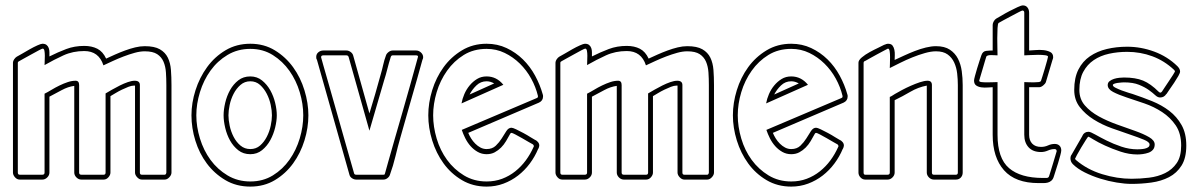

<svg xmlns="http://www.w3.org/2000/svg" viewBox="-20 -665 4442 711"><path d="M371 -319Q381 -325 395 -333Q409 -341 424 -348.5Q439 -356 453.5 -361Q468 -366 479 -366Q498 -366 498 -350V-26Q498 -18 505 -18H590Q593 -18 594.5 -21Q596 -24 596 -26V-350Q596 -374 594.5 -396.5Q593 -419 585.5 -436.5Q578 -454 562 -464.5Q546 -475 516 -475Q499 -475 479 -469.5Q459 -464 438 -456Q417 -448 397.5 -439Q378 -430 363 -423Q346 -476 292 -476Q250 -476 215 -460Q180 -444 145 -424Q145 -428 145.5 -438Q146 -448 146 -458.5Q146 -469 144.5 -477Q143 -485 138 -485Q136 -485 123.5 -478.5Q111 -472 96 -463.5Q81 -455 67 -447.5Q53 -440 50 -438Q46 -436 46 -433V-26Q46 -18 53 -18H137Q145 -18 145 -26V-318Q157 -324 171 -332.5Q185 -341 200.5 -348.5Q216 -356 231 -361Q246 -366 260 -366Q273 -366 273 -350V-26Q273 -18 281 -18H364Q371 -18 371 -26ZM364 0H281Q271 0 263 -8Q255 -16 255 -26V-347Q232 -344 208 -331Q184 -318 163 -307V-26Q163 -16 155 -8Q147 0 137 0H53Q43 0 35.5 -8.5Q28 -17 28 -26V-433Q28 -439 32.5 -445.5Q37 -452 42 -455Q48 -458 61.5 -466Q75 -474 90 -482.5Q105 -491 118.5 -497Q132 -503 137 -503Q147 -503 152.5 -498.5Q158 -494 160.5 -487Q163 -480 163 -471.5Q163 -463 163 -456Q195 -472 225.5 -483.5Q256 -495 292 -495Q320 -495 340.5 -484.5Q361 -474 373 -448Q388 -455 406 -463Q424 -471 443 -478Q462 -485 480.5 -489.5Q499 -494 516 -494Q552 -494 572 -482.5Q592 -471 601.5 -451.5Q611 -432 613 -406Q615 -380 615 -350V-26Q615 -17 607 -8.5Q599 0 590 0H505Q496 0 488 -8.5Q480 -17 480 -26V-348H476Q467 -348 455.5 -343.5Q444 -339 431.5 -333Q419 -327 407.5 -320Q396 -313 389 -309V-26Q389 -17 381.5 -8.5Q374 0 364 0Z M907 -382Q932 -382 950.5 -367Q969 -352 981 -330.5Q993 -309 999 -284Q1005 -259 1005 -238Q1005 -218 999 -193Q993 -168 981 -146Q969 -124 950.5 -109Q932 -94 907 -94Q881 -94 862.5 -108.5Q844 -123 832 -144.5Q820 -166 814 -191.5Q808 -217 808 -238Q808 -259 814 -284.5Q820 -310 832 -331.5Q844 -353 862.5 -367.5Q881 -382 907 -382ZM907 -484Q860 -484 822.5 -461.5Q785 -439 759.5 -403.5Q734 -368 720.5 -324Q707 -280 707 -238Q707 -196 720.5 -152Q734 -108 759.5 -73Q785 -38 822.5 -15.5Q860 7 907 7Q954 7 990.5 -15.5Q1027 -38 1052 -73.5Q1077 -109 1090 -152.5Q1103 -196 1103 -238Q1103 -280 1090 -323.5Q1077 -367 1052 -402.5Q1027 -438 990.5 -461Q954 -484 907 -484ZM907 -503Q958 -503 998 -478.5Q1038 -454 1065.5 -416Q1093 -378 1107.5 -330.5Q1122 -283 1122 -238Q1122 -192 1107.5 -145Q1093 -98 1065.5 -60Q1038 -22 998 2Q958 26 907 26Q855 26 814.5 2Q774 -22 746 -59.5Q718 -97 703.5 -144Q689 -191 689 -238Q689 -284 704 -331Q719 -378 747 -416.5Q775 -455 815.5 -479Q856 -503 907 -503ZM907 -364Q886 -364 870.5 -350.5Q855 -337 845 -317.5Q835 -298 830.5 -276.5Q826 -255 826 -238Q826 -221 830.5 -199.5Q835 -178 845 -158.5Q855 -139 870.5 -126Q886 -113 907 -113Q928 -113 943 -126Q958 -139 968 -158.5Q978 -178 982.5 -199.5Q987 -221 987 -238Q987 -255 982.5 -276.5Q978 -298 968 -317.5Q958 -337 943 -350.5Q928 -364 907 -364Z M1177 -460Q1169 -460 1169 -453Q1169 -452 1177.5 -422.5Q1186 -393 1199 -347.5Q1212 -302 1227 -249Q1242 -196 1255.5 -148.5Q1269 -101 1279 -66Q1289 -31 1291 -24Q1292 -18 1299 -18H1400Q1404 -18 1404.5 -19.5Q1405 -21 1406 -24Q1408 -32 1418 -67Q1428 -102 1441.5 -149.5Q1455 -197 1470.5 -250Q1486 -303 1498.5 -348.5Q1511 -394 1519.5 -424Q1528 -454 1528 -455Q1528 -460 1521 -460H1434Q1429 -460 1427 -454Q1420 -432 1414.5 -410Q1409 -388 1402 -366Q1388 -319 1375 -273.5Q1362 -228 1348 -181L1271 -454Q1269 -460 1263 -460ZM1263 -478Q1271 -478 1278.5 -472.5Q1286 -467 1288 -459L1348 -245Q1359 -281 1369.5 -317Q1380 -353 1390 -390Q1395 -407 1399 -425Q1403 -443 1409 -459Q1411 -466 1418.5 -472Q1426 -478 1434 -478H1521Q1531 -478 1539 -470.5Q1547 -463 1547 -453Q1547 -450 1545 -444V-446Q1525 -373 1504 -301Q1483 -229 1463 -157Q1453 -122 1444.5 -86.5Q1436 -51 1424 -18Q1422 -11 1415 -5.5Q1408 0 1400 0H1299Q1291 0 1283.5 -5Q1276 -10 1274 -18L1153 -446V-444Q1151 -447 1151 -454Q1151 -465 1159 -471.5Q1167 -478 1177 -478Z M1689 -282Q1692 -299 1699.5 -316.5Q1707 -334 1719 -348.5Q1731 -363 1746.5 -372.5Q1762 -382 1782 -382Q1819 -382 1844 -351ZM1782 -484Q1734 -484 1697.5 -461.5Q1661 -439 1635.5 -403Q1610 -367 1597 -323.5Q1584 -280 1584 -238Q1584 -196 1597 -152Q1610 -108 1635.5 -73Q1661 -38 1698 -15.5Q1735 7 1782 7Q1813 7 1839.5 -3Q1866 -13 1888 -30.5Q1910 -48 1927 -71Q1944 -94 1956 -121Q1957 -122 1957 -125L1954 -130Q1950 -132 1938 -139Q1926 -146 1913 -153.5Q1900 -161 1888.5 -167Q1877 -173 1874 -173Q1871 -173 1869 -169Q1862 -156 1854 -142.5Q1846 -129 1835.5 -118.5Q1825 -108 1812 -101Q1799 -94 1782 -94Q1764 -94 1749 -102.5Q1734 -111 1722.5 -124Q1711 -137 1703 -153Q1695 -169 1690 -184L1968 -302Q1972 -304 1972 -306V-310Q1964 -343 1947 -374Q1930 -405 1905 -429.5Q1880 -454 1849 -469Q1818 -484 1782 -484ZM1782 -503Q1822 -503 1856 -487Q1890 -471 1916.5 -445Q1943 -419 1961.5 -385Q1980 -351 1990 -315Q1991 -313 1991 -308Q1991 -292 1976 -285L1714 -173Q1718 -163 1724.5 -152.5Q1731 -142 1740 -133Q1749 -124 1759.5 -118.5Q1770 -113 1782 -113Q1803 -113 1816 -125.5Q1829 -138 1838 -152.5Q1847 -167 1855 -179.5Q1863 -192 1874 -192Q1879 -192 1891.5 -186Q1904 -180 1918 -172.5Q1932 -165 1944.5 -157Q1957 -149 1963 -146L1962 -147Q1968 -144 1972.5 -138.5Q1977 -133 1977 -126Q1977 -121 1973 -113V-114Q1961 -85 1942 -59.5Q1923 -34 1898.5 -15Q1874 4 1844.5 15Q1815 26 1782 26Q1731 26 1690.5 2Q1650 -22 1622.5 -60Q1595 -98 1580.5 -145Q1566 -192 1566 -238Q1566 -284 1580.5 -331Q1595 -378 1622.5 -416Q1650 -454 1690.5 -478.5Q1731 -503 1782 -503ZM1810 -356Q1796 -364 1782 -364Q1760 -364 1744 -348.5Q1728 -333 1719 -315Z M2380 -319Q2390 -325 2404 -333Q2418 -341 2433 -348.5Q2448 -356 2462.5 -361Q2477 -366 2488 -366Q2507 -366 2507 -350V-26Q2507 -18 2514 -18H2599Q2602 -18 2603.5 -21Q2605 -24 2605 -26V-350Q2605 -374 2603.5 -396.5Q2602 -419 2594.5 -436.5Q2587 -454 2571 -464.5Q2555 -475 2525 -475Q2508 -475 2488 -469.5Q2468 -464 2447 -456Q2426 -448 2406.5 -439Q2387 -430 2372 -423Q2355 -476 2301 -476Q2259 -476 2224 -460Q2189 -444 2154 -424Q2154 -428 2154.5 -438Q2155 -448 2155 -458.5Q2155 -469 2153.5 -477Q2152 -485 2147 -485Q2145 -485 2132.5 -478.5Q2120 -472 2105 -463.5Q2090 -455 2076 -447.5Q2062 -440 2059 -438Q2055 -436 2055 -433V-26Q2055 -18 2062 -18H2146Q2154 -18 2154 -26V-318Q2166 -324 2180 -332.5Q2194 -341 2209.5 -348.5Q2225 -356 2240 -361Q2255 -366 2269 -366Q2282 -366 2282 -350V-26Q2282 -18 2290 -18H2373Q2380 -18 2380 -26ZM2373 0H2290Q2280 0 2272 -8Q2264 -16 2264 -26V-347Q2241 -344 2217 -331Q2193 -318 2172 -307V-26Q2172 -16 2164 -8Q2156 0 2146 0H2062Q2052 0 2044.5 -8.5Q2037 -17 2037 -26V-433Q2037 -439 2041.5 -445.5Q2046 -452 2051 -455Q2057 -458 2070.5 -466Q2084 -474 2099 -482.5Q2114 -491 2127.5 -497Q2141 -503 2146 -503Q2156 -503 2161.5 -498.5Q2167 -494 2169.5 -487Q2172 -480 2172 -471.5Q2172 -463 2172 -456Q2204 -472 2234.5 -483.5Q2265 -495 2301 -495Q2329 -495 2349.5 -484.5Q2370 -474 2382 -448Q2397 -455 2415 -463Q2433 -471 2452 -478Q2471 -485 2489.5 -489.5Q2508 -494 2525 -494Q2561 -494 2581 -482.5Q2601 -471 2610.5 -451.5Q2620 -432 2622 -406Q2624 -380 2624 -350V-26Q2624 -17 2616 -8.5Q2608 0 2599 0H2514Q2505 0 2497 -8.5Q2489 -17 2489 -26V-348H2485Q2476 -348 2464.5 -343.5Q2453 -339 2440.5 -333Q2428 -327 2416.5 -320Q2405 -313 2398 -309V-26Q2398 -17 2390.5 -8.5Q2383 0 2373 0Z M2817 -282Q2820 -299 2827.5 -316.5Q2835 -334 2847 -348.5Q2859 -363 2874.5 -372.5Q2890 -382 2910 -382Q2947 -382 2972 -351ZM2910 -484Q2862 -484 2825.5 -461.5Q2789 -439 2763.5 -403Q2738 -367 2725 -323.5Q2712 -280 2712 -238Q2712 -196 2725 -152Q2738 -108 2763.5 -73Q2789 -38 2826 -15.5Q2863 7 2910 7Q2941 7 2967.5 -3Q2994 -13 3016 -30.5Q3038 -48 3055 -71Q3072 -94 3084 -121Q3085 -122 3085 -125L3082 -130Q3078 -132 3066 -139Q3054 -146 3041 -153.5Q3028 -161 3016.5 -167Q3005 -173 3002 -173Q2999 -173 2997 -169Q2990 -156 2982 -142.5Q2974 -129 2963.5 -118.5Q2953 -108 2940 -101Q2927 -94 2910 -94Q2892 -94 2877 -102.5Q2862 -111 2850.5 -124Q2839 -137 2831 -153Q2823 -169 2818 -184L3096 -302Q3100 -304 3100 -306V-310Q3092 -343 3075 -374Q3058 -405 3033 -429.5Q3008 -454 2977 -469Q2946 -484 2910 -484ZM2910 -503Q2950 -503 2984 -487Q3018 -471 3044.5 -445Q3071 -419 3089.5 -385Q3108 -351 3118 -315Q3119 -313 3119 -308Q3119 -292 3104 -285L2842 -173Q2846 -163 2852.5 -152.5Q2859 -142 2868 -133Q2877 -124 2887.5 -118.5Q2898 -113 2910 -113Q2931 -113 2944 -125.5Q2957 -138 2966 -152.5Q2975 -167 2983 -179.5Q2991 -192 3002 -192Q3007 -192 3019.5 -186Q3032 -180 3046 -172.5Q3060 -165 3072.5 -157Q3085 -149 3091 -146L3090 -147Q3096 -144 3100.5 -138.5Q3105 -133 3105 -126Q3105 -121 3101 -113V-114Q3089 -85 3070 -59.5Q3051 -34 3026.5 -15Q3002 4 2972.5 15Q2943 26 2910 26Q2859 26 2818.5 2Q2778 -22 2750.5 -60Q2723 -98 2708.5 -145Q2694 -192 2694 -238Q2694 -284 2708.5 -331Q2723 -378 2750.5 -416Q2778 -454 2818.5 -478.5Q2859 -503 2910 -503ZM2938 -356Q2924 -364 2910 -364Q2888 -364 2872 -348.5Q2856 -333 2847 -315Z M3293 -443Q3308 -450 3327.5 -459Q3347 -468 3367.5 -476Q3388 -484 3408.5 -489Q3429 -494 3446 -494Q3478 -494 3497.5 -481Q3517 -468 3527.5 -447.5Q3538 -427 3541.5 -401.5Q3545 -376 3545 -350V-26Q3545 -15 3538 -7.5Q3531 0 3520 0H3438Q3428 0 3420 -8Q3412 -16 3412 -26V-348Q3380 -342 3351 -325Q3322 -308 3293 -294V-26Q3293 -16 3285 -8Q3277 0 3267 0H3184Q3174 0 3166.5 -8Q3159 -16 3159 -26V-433Q3159 -442 3171.5 -452.5Q3184 -463 3200.5 -472Q3217 -481 3233 -488.5Q3249 -496 3256 -500L3255 -499Q3263 -503 3268 -503Q3280 -503 3285 -496.5Q3290 -490 3292 -480.5Q3294 -471 3293.5 -460.5Q3293 -450 3293 -443ZM3268 -485Q3267 -485 3254.5 -478Q3242 -471 3226.5 -463Q3211 -455 3197.5 -447Q3184 -439 3181 -438Q3180 -438 3179 -436Q3178 -434 3178 -433V-26Q3178 -18 3184 -18H3267Q3275 -18 3275 -26V-306Q3280 -308 3284.5 -311Q3289 -314 3294 -317Q3304 -323 3320 -331.5Q3336 -340 3353 -347.5Q3370 -355 3386.5 -360.5Q3403 -366 3415 -366Q3431 -366 3431 -350V-26Q3431 -18 3438 -18H3520Q3527 -18 3527 -26V-350Q3527 -371 3524.5 -393Q3522 -415 3513.5 -433.5Q3505 -452 3489 -463.5Q3473 -475 3446 -475Q3428 -475 3405 -468.5Q3382 -462 3358.5 -452.5Q3335 -443 3313 -432Q3291 -421 3275 -413Q3275 -417 3275.5 -429Q3276 -441 3276 -453.5Q3276 -466 3274.5 -475.5Q3273 -485 3268 -485Z M3656 -342Q3649 -342 3637.5 -341Q3626 -340 3614.5 -341.5Q3603 -343 3595 -348.5Q3587 -354 3587 -367Q3587 -371 3590.5 -384Q3594 -397 3598.5 -412Q3603 -427 3607.5 -440.5Q3612 -454 3614 -460Q3619 -475 3631.5 -476.5Q3644 -478 3656 -478V-573Q3656 -579 3660 -586Q3664 -593 3669 -596Q3675 -599 3689 -607.5Q3703 -616 3718.5 -624Q3734 -632 3748 -638.5Q3762 -645 3768 -645Q3779 -645 3785 -637Q3791 -629 3791 -618V-478Q3799 -478 3814 -479.5Q3829 -481 3843.5 -479.5Q3858 -478 3869 -472.5Q3880 -467 3880 -453Q3880 -450 3878 -444V-445L3853 -361Q3851 -355 3843 -348.5Q3835 -342 3828 -342H3791V-166Q3791 -145 3802.5 -133Q3814 -121 3835 -121Q3849 -121 3861 -126.5Q3873 -132 3886 -132Q3897 -132 3903.5 -125.5Q3910 -119 3910 -108Q3910 -103 3906.5 -90Q3903 -77 3898.5 -62Q3894 -47 3889.5 -33.5Q3885 -20 3883 -13Q3880 -2 3874 3.5Q3868 9 3860.5 11Q3853 13 3844.5 13Q3836 13 3826 13Q3740 13 3698 -34.5Q3656 -82 3656 -166ZM3842 -6Q3848 -6 3855.5 -6Q3863 -6 3865 -13Q3866 -16 3870.5 -30.5Q3875 -45 3880 -61.5Q3885 -78 3889 -91.5Q3893 -105 3893 -105Q3893 -113 3885 -113Q3873 -113 3860.5 -107.5Q3848 -102 3835 -102Q3805 -102 3789 -119.5Q3773 -137 3773 -166V-361Q3777 -361 3787 -360.5Q3797 -360 3807 -360Q3817 -360 3825.5 -361Q3834 -362 3835 -366Q3836 -369 3840.5 -383Q3845 -397 3849.5 -412.5Q3854 -428 3857.5 -440.5Q3861 -453 3861 -455Q3861 -459 3850 -460.5Q3839 -462 3824 -462Q3809 -462 3794.5 -461Q3780 -460 3773 -460V-618Q3773 -626 3766 -626Q3764 -626 3751.5 -619.5Q3739 -613 3724 -605Q3709 -597 3695 -589.5Q3681 -582 3678 -580Q3675 -578 3674 -561Q3673 -544 3673 -523.5Q3673 -503 3673.5 -484.5Q3674 -466 3674 -460Q3670 -460 3663.5 -460.5Q3657 -461 3650 -461Q3643 -461 3638 -459.5Q3633 -458 3632 -454Q3631 -451 3627 -437.5Q3623 -424 3618.5 -408.5Q3614 -393 3610 -380Q3606 -367 3606 -366Q3606 -362 3615 -361Q3624 -360 3635.5 -360Q3647 -360 3658 -360.5Q3669 -361 3674 -361V-166Q3674 -79 3716.5 -42.5Q3759 -6 3842 -6Z M4142 -378Q4185 -378 4213 -366.5Q4241 -355 4271 -325Q4274 -322 4277 -322Q4279 -322 4280.5 -323.5Q4282 -325 4283 -326Q4285 -329 4292.5 -340.5Q4300 -352 4308.5 -364.5Q4317 -377 4324 -388Q4331 -399 4331 -400Q4331 -403 4328 -406Q4292 -440 4247.5 -456.5Q4203 -473 4154 -473Q4119 -473 4087 -466Q4055 -459 4030.5 -442.5Q4006 -426 3991.5 -399Q3977 -372 3977 -332Q3977 -298 3997.5 -274.5Q4018 -251 4049 -234Q4080 -217 4116.5 -204Q4153 -191 4184 -180Q4215 -169 4235.5 -157Q4256 -145 4256 -130Q4256 -118 4249.5 -110.5Q4243 -103 4233 -99.5Q4223 -96 4212 -94.5Q4201 -93 4192 -93Q4161 -93 4129.5 -103.5Q4098 -114 4072 -126Q4046 -138 4029 -148.5Q4012 -159 4010 -159Q4009 -159 4001 -146.5Q3993 -134 3984 -119Q3975 -104 3968 -91Q3961 -78 3961 -77Q3961 -76 3962.5 -74.5Q3964 -73 3965 -72Q4006 -37 4061.5 -20Q4117 -3 4170 -3Q4202 -3 4235 -7Q4268 -11 4294.5 -24Q4321 -37 4337.5 -61Q4354 -85 4354 -126Q4354 -171 4334 -200.5Q4314 -230 4283.5 -250Q4253 -270 4218 -282Q4183 -294 4152.5 -304Q4122 -314 4102 -324.5Q4082 -335 4082 -350Q4082 -359 4089 -364.5Q4096 -370 4105.5 -373Q4115 -376 4125.5 -377Q4136 -378 4142 -378ZM4142 -360Q4140 -360 4133 -359.5Q4126 -359 4119 -358Q4112 -357 4106.5 -355Q4101 -353 4101 -350Q4101 -345 4111 -340Q4121 -335 4134 -330Q4147 -325 4159 -321.5Q4171 -318 4174 -317Q4210 -305 4246 -290.5Q4282 -276 4310 -254.5Q4338 -233 4355.5 -202Q4373 -171 4373 -126Q4373 -80 4355.5 -52Q4338 -24 4309 -9Q4280 6 4243.5 11Q4207 16 4170 16Q4146 16 4115.5 11Q4085 6 4054.5 -3.5Q4024 -13 3997 -26.5Q3970 -40 3953 -57Q3944 -66 3944 -79Q3944 -85 3947 -91V-90L3989 -163L3988 -162Q3995 -177 4011 -177Q4018 -177 4035.5 -167Q4053 -157 4078 -144.5Q4103 -132 4132.5 -122Q4162 -112 4192 -112Q4196 -112 4204 -112.5Q4212 -113 4219 -114.5Q4226 -116 4231.5 -119.5Q4237 -123 4237 -130Q4237 -139 4216.5 -147.5Q4196 -156 4165 -166.5Q4134 -177 4097.5 -190Q4061 -203 4030 -222.5Q3999 -242 3978.5 -268.5Q3958 -295 3958 -332Q3958 -377 3973.5 -407.5Q3989 -438 4016 -456.5Q4043 -475 4078.5 -483.5Q4114 -492 4154 -492Q4205 -492 4254 -474Q4303 -456 4340 -420Q4344 -416 4347 -411Q4350 -406 4350 -400Q4350 -395 4343.5 -383.5Q4337 -372 4328 -358.5Q4319 -345 4310.5 -333Q4302 -321 4299 -316V-317Q4291 -304 4276 -304Q4267 -304 4258 -312.5Q4249 -321 4234.5 -331.5Q4220 -342 4198 -351Q4176 -360 4142 -360Z"/></svg>

Font: RonaldsonGothicLicht
Style: Regular
Weight: 400
Designer: Mr. Robertson for MacKellar, Smiths & Jordan Co. Philadelphia
Foundry: CAT-Fonts Peter Wiegel
Version: 1.000